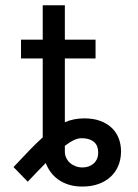

<svg xmlns="http://www.w3.org/2000/svg" viewBox="-20 -696 524 728"><path d="M225.9 -676.1V-545.5H342.3V-474.4H225.9V-232.6Q259.6 -247.2 299.7 -247.2Q334.2 -247.2 360.1 -237.6Q386 -228 403.6 -211.3Q421.2 -194.6 430 -171.7Q438.9 -148.8 438.9 -122.2Q438.9 -92.7 428.8 -68.2Q418.7 -43.7 399.7 -25.9Q380.7 -8.2 353.5 1.6Q326.3 11.4 292.6 11.4Q263.8 11.4 241.1 4.3Q218.4 -2.8 201.3 -14.9Q184.3 -27 172.4 -43.1Q160.5 -59.3 153.4 -77.8Q138.5 -62.9 121.6 -45.3Q104.8 -27.7 85.2 -7.1L31.2 -62.5Q64.6 -98 91.4 -125.9Q118.3 -153.8 142 -175.1V-474.4H59.7V-545.5H142V-676.1ZM225.9 -120.7Q225.9 -108.7 231 -97.7Q236.2 -86.6 245 -78.7Q253.9 -70.7 266.2 -65.9Q278.4 -61.1 292.6 -61.1Q304.3 -61.1 315.2 -64.6Q326 -68.2 334.3 -75.3Q342.7 -82.4 347.5 -93Q352.3 -103.7 352.3 -117.9Q352.3 -128.6 349.3 -138.3Q346.2 -148.1 338.8 -155.5Q331.3 -163 319.1 -167.4Q306.8 -171.9 288.4 -171.9Q275.9 -171.9 261 -165.1Q246.1 -158.4 225.9 -143.1Z"/></svg>

Font: Interop
Style: Regular
Weight: 400
Designer: Rasmus Andersson, Google, Jang Haemin
Foundry: jhaemin
Version: Version 1.008